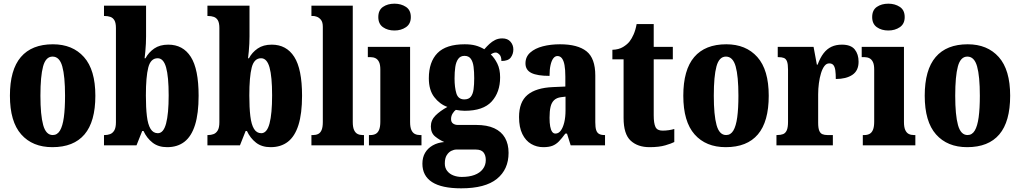

<svg xmlns="http://www.w3.org/2000/svg" viewBox="-20 -791 5552 1045"><path d="M265 10Q157 10 95.5 -59.5Q34 -129 34 -270Q34 -411 93.5 -480.5Q153 -550 268 -550Q375 -550 437 -480.5Q499 -411 499 -270Q499 -129 440 -59.5Q381 10 265 10ZM267 -56Q292 -56 306.5 -80.5Q321 -105 327.5 -152.5Q334 -200 334 -270Q334 -376 319 -429.5Q304 -483 266 -483Q229 -483 214.5 -429.5Q200 -376 200 -270Q200 -165 215 -110.5Q230 -56 267 -56Z M890 10Q842 10 810.5 -14.5Q779 -39 761 -78H754L723 0H546V-56H551Q565 -56 579 -61Q593 -66 602 -81Q611 -96 611 -126V-638Q611 -666 603 -680Q595 -694 581 -699Q567 -704 549 -704H546V-760H775V-593Q775 -575 774 -553Q773 -531 771 -510.5Q769 -490 767 -474H772Q789 -506 819.5 -527Q850 -548 896 -548Q976 -548 1018.5 -481.5Q1061 -415 1061 -270Q1061 -173 1041.5 -111Q1022 -49 984 -19.5Q946 10 890 10ZM839 -66Q870 -66 884 -119Q898 -172 898 -272Q898 -374 884 -424Q870 -474 838 -474Q800 -474 787 -423.5Q774 -373 774 -271Q774 -205 779.5 -159Q785 -113 799.5 -89.5Q814 -66 839 -66Z M1453 10Q1405 10 1373.5 -14.5Q1342 -39 1324 -78H1317L1286 0H1109V-56H1114Q1128 -56 1142 -61Q1156 -66 1165 -81Q1174 -96 1174 -126V-638Q1174 -666 1166 -680Q1158 -694 1144 -699Q1130 -704 1112 -704H1109V-760H1338V-593Q1338 -575 1337 -553Q1336 -531 1334 -510.5Q1332 -490 1330 -474H1335Q1352 -506 1382.5 -527Q1413 -548 1459 -548Q1539 -548 1581.5 -481.5Q1624 -415 1624 -270Q1624 -173 1604.5 -111Q1585 -49 1547 -19.5Q1509 10 1453 10ZM1402 -66Q1433 -66 1447 -119Q1461 -172 1461 -272Q1461 -374 1447 -424Q1433 -474 1401 -474Q1363 -474 1350 -423.5Q1337 -373 1337 -271Q1337 -205 1342.5 -159Q1348 -113 1362.5 -89.5Q1377 -66 1402 -66Z M1675 0V-56H1685Q1700 -56 1712 -62Q1724 -68 1730.5 -83.5Q1737 -99 1737 -127V-645Q1737 -671 1726.5 -683.5Q1716 -696 1704 -700Q1692 -704 1685 -704H1675V-760H1900V-127Q1900 -99 1907 -83.5Q1914 -68 1926 -62Q1938 -56 1953 -56H1961V0Z M1988 0V-56H1997Q2013 -56 2025 -62.5Q2037 -69 2043.5 -85Q2050 -101 2050 -129V-413Q2050 -439 2043 -453.5Q2036 -468 2024 -474Q2012 -480 1997 -480H1982V-536H2212V-127Q2212 -99 2219 -83.5Q2226 -68 2238 -62Q2250 -56 2265 -56H2274V0ZM2127 -625Q2090 -625 2064.5 -643Q2039 -661 2039 -698Q2039 -736 2064.5 -753.5Q2090 -771 2127 -771Q2163 -771 2189.5 -753.5Q2216 -736 2216 -698Q2216 -661 2189.5 -643Q2163 -625 2127 -625Z M2490 234Q2384 234 2331.5 200Q2279 166 2279 100Q2279 66 2293.5 41Q2308 16 2335 0.5Q2362 -15 2398 -18Q2372 -29 2348.5 -48Q2325 -67 2325 -103Q2325 -137 2350 -162Q2375 -187 2415 -209Q2373 -224 2343.5 -262.5Q2314 -301 2314 -365Q2314 -454 2361 -502Q2408 -550 2509 -550Q2543 -550 2567.5 -543.5Q2592 -537 2616 -523Q2630 -539 2644 -552Q2658 -565 2675 -573.5Q2692 -582 2714 -582Q2743 -582 2758.5 -564Q2774 -546 2774 -522Q2774 -497 2760 -478Q2746 -459 2709 -459Q2709 -484 2698 -494.5Q2687 -505 2679 -505Q2669 -505 2662.5 -501.5Q2656 -498 2651 -495Q2672 -475 2687 -444.5Q2702 -414 2702 -370Q2702 -289 2656 -238.5Q2610 -188 2509 -188Q2500 -188 2484.5 -189.5Q2469 -191 2461 -193Q2453 -188 2444 -174Q2435 -160 2435 -143Q2435 -126 2446 -118.5Q2457 -111 2471 -111H2571Q2631 -111 2670 -93Q2709 -75 2728.5 -41Q2748 -7 2748 41Q2748 131 2684.5 182.5Q2621 234 2490 234ZM2493 172Q2534 172 2563 161Q2592 150 2608 129Q2624 108 2624 80Q2624 54 2611.5 38.5Q2599 23 2570 23H2463Q2451 23 2436.5 30Q2422 37 2411.5 53.5Q2401 70 2401 99Q2401 123 2414 139.5Q2427 156 2448 164Q2469 172 2493 172ZM2507 -250Q2531 -250 2542.5 -264.5Q2554 -279 2557.5 -305Q2561 -331 2561 -365Q2561 -400 2557.5 -427.5Q2554 -455 2542.5 -471Q2531 -487 2508 -487Q2486 -487 2474 -470.5Q2462 -454 2458 -426.5Q2454 -399 2454 -364Q2454 -315 2464 -282.5Q2474 -250 2507 -250Z M2937 10Q2901 10 2871 -7.5Q2841 -25 2823 -61.5Q2805 -98 2805 -154Q2805 -236 2851 -274.5Q2897 -313 2989 -317L3057 -320V-374Q3057 -412 3052.5 -436.5Q3048 -461 3038.5 -473.5Q3029 -486 3014 -486Q3001 -486 2991.5 -473.5Q2982 -461 2976.5 -437Q2971 -413 2971 -378Q2904 -378 2872 -394Q2840 -410 2840 -446Q2840 -482 2866 -505Q2892 -528 2934.5 -539Q2977 -550 3028 -550Q3124 -550 3172 -512Q3220 -474 3220 -380V-126Q3220 -99 3224.5 -84Q3229 -69 3240 -62.5Q3251 -56 3270 -56H3273V0H3086L3066 -64H3057Q3038 -38 3022 -21.5Q3006 -5 2986.5 2.5Q2967 10 2937 10ZM3003 -64Q3020 -64 3032 -80Q3044 -96 3051 -124.5Q3058 -153 3058 -191V-265L3033 -262Q3010 -259 2996 -246Q2982 -233 2976.5 -209.5Q2971 -186 2971 -150Q2971 -122 2974.5 -103Q2978 -84 2985 -74Q2992 -64 3003 -64Z M3515 10Q3451 10 3412.5 -25.5Q3374 -61 3374 -149V-468H3313V-520Q3348 -521 3371.5 -535.5Q3395 -550 3407 -566Q3418 -580 3428.5 -603.5Q3439 -627 3445 -660H3538V-536H3642V-468H3538V-163Q3538 -120 3547.5 -100Q3557 -80 3586 -80Q3603 -80 3620 -82.5Q3637 -85 3650 -89V-18Q3635 -10 3601 0Q3567 10 3515 10Z M3930 10Q3822 10 3760.5 -59.5Q3699 -129 3699 -270Q3699 -411 3758.5 -480.5Q3818 -550 3933 -550Q4040 -550 4102 -480.5Q4164 -411 4164 -270Q4164 -129 4105 -59.5Q4046 10 3930 10ZM3932 -56Q3957 -56 3971.5 -80.5Q3986 -105 3992.5 -152.5Q3999 -200 3999 -270Q3999 -376 3984 -429.5Q3969 -483 3931 -483Q3894 -483 3879.5 -429.5Q3865 -376 3865 -270Q3865 -165 3880 -110.5Q3895 -56 3932 -56Z M4206 0V-56H4210Q4229 -56 4242 -61Q4255 -66 4262 -81.5Q4269 -97 4269 -128V-412Q4269 -442 4263.5 -456.5Q4258 -471 4246.5 -475.5Q4235 -480 4217 -480H4213V-536H4408L4426 -439H4430Q4444 -477 4462.5 -501Q4481 -525 4505.5 -536.5Q4530 -548 4562 -548Q4611 -548 4632 -522Q4653 -496 4653 -455Q4653 -406 4619 -383.5Q4585 -361 4529 -361Q4529 -389 4526.5 -407.5Q4524 -426 4516.5 -436Q4509 -446 4493 -446Q4478 -446 4467 -431.5Q4456 -417 4448.5 -392.5Q4441 -368 4437 -338Q4433 -308 4433 -277V-123Q4433 -94 4439 -79.5Q4445 -65 4456.5 -60.5Q4468 -56 4483 -56H4513V0Z M4676 0V-56H4685Q4701 -56 4713 -62.5Q4725 -69 4731.5 -85Q4738 -101 4738 -129V-413Q4738 -439 4731 -453.5Q4724 -468 4712 -474Q4700 -480 4685 -480H4670V-536H4900V-127Q4900 -99 4907 -83.5Q4914 -68 4926 -62Q4938 -56 4953 -56H4962V0ZM4815 -625Q4778 -625 4752.5 -643Q4727 -661 4727 -698Q4727 -736 4752.5 -753.5Q4778 -771 4815 -771Q4851 -771 4877.5 -753.5Q4904 -736 4904 -698Q4904 -661 4877.5 -643Q4851 -625 4815 -625Z M5244 10Q5136 10 5074.5 -59.5Q5013 -129 5013 -270Q5013 -411 5072.5 -480.5Q5132 -550 5247 -550Q5354 -550 5416 -480.5Q5478 -411 5478 -270Q5478 -129 5419 -59.5Q5360 10 5244 10ZM5246 -56Q5271 -56 5285.5 -80.5Q5300 -105 5306.5 -152.5Q5313 -200 5313 -270Q5313 -376 5298 -429.5Q5283 -483 5245 -483Q5208 -483 5193.5 -429.5Q5179 -376 5179 -270Q5179 -165 5194 -110.5Q5209 -56 5246 -56Z"/></svg>

Font: Noto Serif Khmer ExtraCondensed Black
Style: Regular
Weight: 900
Width: 2
Designer: Danh Hong and the Monotype Design Team
Foundry: Monotype Imaging Inc.
Version: Version 2.004